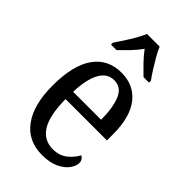

<svg xmlns="http://www.w3.org/2000/svg" viewBox="-235 -844 932 932"><g transform="rotate(45 231.0 -378.0)"><path d="M248 10Q151 10 98.5 -62Q46 -134 46 -264Q46 -405 96.5 -475.5Q147 -546 239 -546Q324 -546 372.5 -484.5Q421 -423 421 -305V-263H137Q138 -152 170.5 -99.5Q203 -47 265 -47Q309 -47 338.5 -70Q368 -93 384 -124Q392 -120 398 -112Q404 -104 404 -90Q404 -70 387 -46.5Q370 -23 335.5 -6.5Q301 10 248 10ZM330 -314Q330 -395 309.5 -445Q289 -495 240 -495Q192 -495 166.5 -448Q141 -401 138 -314ZM106 -619Q119 -638 136 -664Q153 -690 168.5 -717Q184 -744 193 -766H280Q289 -744 304.5 -717Q320 -690 336.5 -664Q353 -638 367 -619V-606H329Q306 -628 281 -654Q256 -680 236 -707Q217 -680 192 -654Q167 -628 144 -606H106Z"/></g></svg>

Font: Noto Serif Condensed
Style: Regular
Weight: 400
Width: 3
Designer: Monotype Design Team
Foundry: Monotype Imaging Inc.
Version: Version 2.013; ttfautohint (v1.8.4.7-5d5b)